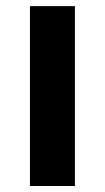

<svg xmlns="http://www.w3.org/2000/svg" viewBox="-20 -622 350 642"><path d="M80.1 0Q80.1 -113.3 80.1 -451.2Q80.1 -489.3 80.1 -601.6Q117.2 -601.6 230.5 -601.6Q230.5 -451.2 230.5 0Q192.4 0 80.1 0Z"/></svg>

Font: Noto Sans Hebrew DECATHLON 
Style: Bold
Weight: 400
Designer: Monotype Design Team
Version: Version 2.000;GOOG;noto-fonts:20170220:a8a215d2e889